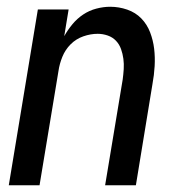

<svg xmlns="http://www.w3.org/2000/svg" viewBox="-20 -548 540 568"><path d="M6 0 92 -520H183L170 -441Q180 -459 194 -476Q208 -493 226 -505Q244 -517 265 -522.5Q286 -528 306 -528Q332 -528 356.5 -519.5Q381 -511 398 -493.5Q415 -476 424 -452.5Q433 -429 436 -404Q439 -379 437.5 -352.5Q436 -326 431 -299L382 0H291L343 -313Q345 -328 346 -343.5Q347 -359 345 -374Q343 -389 338 -403Q333 -417 323 -427.5Q313 -438 298.5 -443Q284 -448 269 -448Q248 -448 226.5 -440.5Q205 -433 189 -417Q173 -401 164.5 -380Q156 -359 153 -338L97 0Z"/></svg>

Font: Iosevka Term Curly Medium
Style: Italic
Weight: 500
Italic angle: -9°
Designer: Belleve Invis
Foundry: Belleve Invis
Version: Version 32.3.0